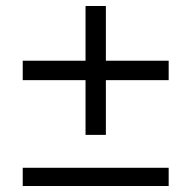

<svg xmlns="http://www.w3.org/2000/svg" viewBox="-20 -622 640 642"><path d="M266 -171V-354H56V-419H266V-602H334V-419H544V-354H334V-171ZM56 0V-61H544V0Z"/></svg>

Font: Mona Sans ExtraLight
Style: Regular
Weight: 400
Version: Version 2.000